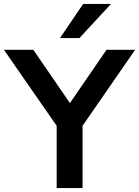

<svg xmlns="http://www.w3.org/2000/svg" viewBox="-39 -959 709 979"><path d="M250 0V-364L276 -280L-19 -705H131L326 -421H309L504 -705H650L356 -280L382 -364V0ZM267 -765 385 -939H527L366 -765Z"/></svg>

Font: Nunito Sans 10pt
Style: Bold
Weight: 700
Designer: Vernon Adams
Foundry: Vernon Adams
Version: Version 3.101;gftools[0.9.27]